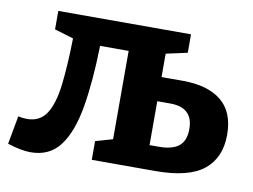

<svg xmlns="http://www.w3.org/2000/svg" viewBox="-64 -625 958 728"><g transform="rotate(10 414.5 -261.0)"><path d="M94 12Q58 12 5 -5L25 -114Q41 -110 59 -110Q108 -110 133 -148Q158 -186 167 -260Q176 -334 178 -441L105 -463V-534H616V-463L534 -445V-355H616Q712 -355 764.5 -312.5Q817 -270 817 -182Q817 -94 759 -47Q701 0 572 0H328V-72L394 -91V-431H284Q281 -294 264 -194.5Q247 -95 207 -41.5Q167 12 94 12ZM584 -262H534V-93H569Q622 -93 647 -113.5Q672 -134 672 -179Q672 -262 584 -262Z"/></g></svg>

Font: Bitter
Style: Bold
Weight: 700
Designer: Sol Matas, and Bitter project Authors
Foundry: Sol Matas
Version: Version 2.001